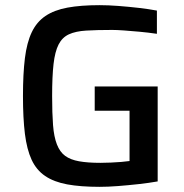

<svg xmlns="http://www.w3.org/2000/svg" viewBox="-20 -716 712 744"><path d="M366 8Q292 8 240.5 -1.5Q189 -11 155 -34Q121 -57 102.5 -97Q84 -137 76.5 -197.5Q69 -258 69 -344Q69 -430 76.5 -490.5Q84 -551 103 -591Q122 -631 156 -654Q190 -677 241.5 -686.5Q293 -696 366 -696Q399 -696 438.5 -693Q478 -690 517 -685.5Q556 -681 588 -675V-585Q554 -590 521 -593Q488 -596 460.5 -598Q433 -600 415 -600Q355 -600 314 -597.5Q273 -595 247 -583Q221 -571 207 -543.5Q193 -516 187.5 -468Q182 -420 182 -344Q182 -277 185.5 -231.5Q189 -186 200.5 -156.5Q212 -127 232.5 -112Q253 -97 286.5 -91Q320 -85 369 -85Q388 -85 409.5 -86Q431 -87 450 -88.5Q469 -90 482 -92V-287H347V-381H591V-13Q557 -7 516.5 -2.5Q476 2 437 5Q398 8 366 8Z"/></svg>

Font: Saira Thin Medium
Style: Regular
Weight: 500
Version: Version 1.101